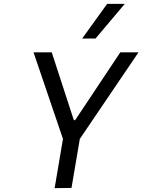

<svg xmlns="http://www.w3.org/2000/svg" viewBox="-20 -970 735 991"><path d="M262 1 305 -253 153 -700H247L361 -350H368L601 -700H695L392 -253L349 0ZM404 -771 533 -950H624L473 -771Z"/></svg>

Font: Be Vietnam
Style: Italic
Weight: 400
Italic angle: -9.33299°
Designer: Gabriel Lam
Foundry: TypeRant
Version: Version 3.000